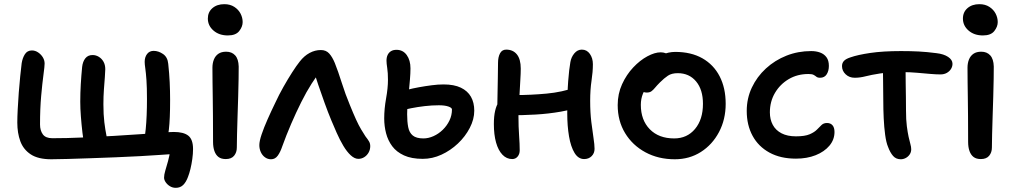

<svg xmlns="http://www.w3.org/2000/svg" viewBox="-20 -752 4870 921"><path d="M823 149Q808 149 795.5 141.5Q783 134 775 122.5Q767 111 767 100Q767 86 773 66Q779 46 786 21Q793 -4 797 -33L807 -13Q790 -12 749 -9Q708 -6 652.5 -3Q597 0 535.5 2.5Q474 5 414 7Q354 9 305 10.5Q256 12 226 12Q163 12 127.5 -11.5Q92 -35 77.5 -74.5Q63 -114 63 -164Q63 -190 65 -228Q67 -266 70 -307.5Q73 -349 77 -386.5Q81 -424 84 -449Q88 -474 99.5 -492Q111 -510 133 -510Q149 -510 163 -500.5Q177 -491 185.5 -477Q194 -463 194 -447Q194 -434 188.5 -393.5Q183 -353 177.5 -292Q172 -231 172 -155Q172 -126 185.5 -107.5Q199 -89 231 -89Q301 -89 377 -92.5Q453 -96 524.5 -100Q596 -104 656.5 -108.5Q717 -113 758.5 -116Q800 -119 814 -119Q861 -119 883.5 -101Q906 -83 906 -37Q906 -15 902.5 10.5Q899 36 893.5 58.5Q888 81 882 96Q873 121 859 135Q845 149 823 149ZM387 -45Q380 -77 375.5 -115.5Q371 -154 368 -193Q365 -232 365 -264Q365 -306 367.5 -348Q370 -390 374 -431Q377 -457 389.5 -472.5Q402 -488 424 -488Q440 -488 454 -479.5Q468 -471 476.5 -456Q485 -441 485 -420Q485 -408 483 -382.5Q481 -357 478.5 -323.5Q476 -290 476 -252Q476 -202 480.5 -165.5Q485 -129 490.5 -102.5Q496 -76 500 -54ZM781 -79 671 -78Q676 -102 679 -132.5Q682 -163 683.5 -199.5Q685 -236 685 -277Q685 -333 682.5 -368Q680 -403 677 -423.5Q674 -444 674 -455Q674 -478 685.5 -493Q697 -508 717 -508Q740 -508 762 -493Q784 -478 787 -446Q792 -400 794 -357.5Q796 -315 796 -273Q796 -225 794.5 -190.5Q793 -156 790 -130Q787 -104 781 -79Z M1063 11Q1041 11 1028 1Q1015 -9 1008.5 -27.5Q1002 -46 1002 -71Q1002 -145 1001.5 -196.5Q1001 -248 1000.5 -286Q1000 -324 999.5 -357Q999 -390 999 -427Q999 -449 1006 -466.5Q1013 -484 1027.5 -494Q1042 -504 1065 -504Q1092 -504 1108 -486.5Q1124 -469 1125 -433Q1125 -412 1124.5 -373Q1124 -334 1122.5 -287.5Q1121 -241 1119.5 -193.5Q1118 -146 1117 -107Q1116 -68 1116 -44Q1116 -21 1103 -5Q1090 11 1063 11ZM1073 -582Q1031 -582 1004 -605.5Q977 -629 977 -663Q977 -694 999 -713Q1021 -732 1056 -732Q1084 -732 1104 -719Q1124 -706 1134 -686.5Q1144 -667 1144 -646Q1144 -624 1127.5 -603Q1111 -582 1073 -582Z M1280 12Q1264 12 1251 2.5Q1238 -7 1231 -22.5Q1224 -38 1224 -56Q1224 -75 1235 -107.5Q1246 -140 1263.5 -179.5Q1281 -219 1300 -258Q1318 -297 1339.5 -335Q1361 -373 1381.5 -405Q1402 -437 1418 -457Q1439 -484 1465 -498Q1491 -512 1519 -512Q1544 -512 1559 -495.5Q1574 -479 1586 -450Q1602 -410 1619.5 -354.5Q1637 -299 1658 -249Q1675 -207 1688 -178.5Q1701 -150 1712.5 -131Q1724 -112 1733 -98Q1744 -84 1750 -74Q1756 -64 1756 -51Q1756 -34 1748 -20Q1740 -6 1727 2Q1714 10 1699 10Q1681 10 1662.5 -7Q1644 -24 1627 -52.5Q1610 -81 1595 -115Q1585 -137 1569 -175.5Q1553 -214 1537 -258.5Q1521 -303 1507 -344Q1493 -385 1486 -412L1520 -414Q1500 -390 1475 -351Q1450 -312 1425 -262Q1400 -212 1376.5 -157.5Q1353 -103 1334 -50Q1325 -23 1312.5 -5.5Q1300 12 1280 12Z M2008 10Q1954 10 1918 -6.5Q1882 -23 1861.5 -50.5Q1841 -78 1832 -112.5Q1823 -147 1823 -184Q1823 -230 1832 -280Q1841 -330 1841 -369Q1841 -403 1837.5 -425.5Q1834 -448 1834 -461Q1834 -477 1839.5 -488.5Q1845 -500 1855.5 -506.5Q1866 -513 1882 -513Q1913 -513 1931 -488Q1949 -463 1949 -424Q1949 -401 1946.5 -371Q1944 -341 1941 -310Q1938 -279 1935.5 -251.5Q1933 -224 1933 -204Q1933 -169 1938 -142.5Q1943 -116 1960 -102Q1977 -88 2011 -88Q2035 -88 2059.5 -99Q2084 -110 2104 -129.5Q2124 -149 2136 -174Q2148 -199 2148 -227Q2148 -235 2131 -241Q2114 -247 2085 -247Q2052 -247 2017.5 -243Q1983 -239 1953 -233Q1923 -227 1902 -222Q1890 -222 1878 -226Q1866 -230 1859 -239Q1852 -248 1852 -261Q1852 -281 1861.5 -290.5Q1871 -300 1889 -307Q1906 -314 1932.5 -321Q1959 -328 1989.5 -333.5Q2020 -339 2050.5 -343Q2081 -347 2108 -347Q2158 -347 2190.5 -331.5Q2223 -316 2239 -288Q2255 -260 2255 -221Q2255 -180 2233.5 -138.5Q2212 -97 2176.5 -63.5Q2141 -30 2097.5 -10Q2054 10 2008 10Z M2437 11Q2410 11 2390 -10Q2370 -31 2359.5 -68.5Q2349 -106 2349 -157Q2349 -194 2355 -220Q2361 -246 2371.5 -261.5Q2382 -277 2394 -285Q2404 -291 2419 -293.5Q2434 -296 2454 -296Q2527 -296 2602 -303Q2677 -310 2741 -333L2778 -247Q2730 -227 2670.5 -216.5Q2611 -206 2548.5 -202.5Q2486 -199 2428 -199L2365 -214Q2366 -253 2366.5 -295Q2367 -337 2368 -377Q2369 -417 2369 -451Q2369 -478 2378.5 -496Q2388 -514 2408 -514Q2441 -514 2459.5 -491Q2478 -468 2478 -423Q2478 -400 2476 -369.5Q2474 -339 2472.5 -306Q2471 -273 2469 -243.5Q2467 -214 2467 -194Q2467 -144 2470 -102Q2473 -60 2473 -31Q2473 -13 2463 -1Q2453 11 2437 11ZM2782 11Q2754 11 2736 -18.5Q2718 -48 2709.5 -98Q2701 -148 2701 -209Q2701 -305 2705.5 -363Q2710 -421 2716 -454Q2720 -478 2735 -496Q2750 -514 2771 -514Q2795 -514 2809.5 -493.5Q2824 -473 2824 -444Q2824 -408 2817.5 -365Q2811 -322 2811 -268Q2811 -212 2816.5 -167Q2822 -122 2827 -90Q2832 -58 2832 -38Q2832 -17 2818 -3Q2804 11 2782 11Z M3217 12Q3138 12 3076 -21.5Q3014 -55 2978.5 -113.5Q2943 -172 2943 -248Q2943 -302 2964 -348Q2985 -394 3017.5 -428.5Q3050 -463 3085.5 -482Q3121 -501 3149 -501Q3162 -501 3172.5 -497Q3183 -493 3189 -485Q3195 -477 3195 -463Q3195 -437 3184.5 -417.5Q3174 -398 3142 -384Q3113 -368 3093.5 -347.5Q3074 -327 3064 -302.5Q3054 -278 3054 -249Q3054 -176 3097 -132Q3140 -88 3214 -88Q3276 -88 3314 -133.5Q3352 -179 3352 -254Q3352 -322 3319 -361.5Q3286 -401 3231 -401Q3202 -401 3184 -389Q3166 -377 3146 -357Q3131 -342 3122 -331Q3113 -320 3104.5 -314Q3096 -308 3082 -308Q3066 -308 3056 -318.5Q3046 -329 3046 -356Q3046 -380 3061 -406Q3076 -432 3100.5 -454Q3125 -476 3156 -489.5Q3187 -503 3219 -503Q3295 -503 3349 -472.5Q3403 -442 3432 -386Q3461 -330 3461 -254Q3461 -179 3429 -118.5Q3397 -58 3342 -23Q3287 12 3217 12Z M3798 9Q3724 9 3671 -20Q3618 -49 3590 -100.5Q3562 -152 3562 -220Q3562 -280 3586.5 -332Q3611 -384 3654 -423.5Q3697 -463 3752.5 -485Q3808 -507 3871 -507Q3895 -507 3914 -500Q3933 -493 3944.5 -477.5Q3956 -462 3956 -436Q3956 -412 3945.5 -395.5Q3935 -379 3914 -379Q3902 -379 3896 -384Q3890 -389 3882.5 -393Q3875 -397 3858 -397Q3805 -397 3763.5 -372.5Q3722 -348 3697.5 -306.5Q3673 -265 3673 -213Q3673 -179 3687 -153Q3701 -127 3729 -112.5Q3757 -98 3798 -98Q3841 -98 3864 -108Q3887 -118 3899 -130.5Q3911 -143 3921 -152.5Q3931 -162 3947 -162Q3964 -162 3973.5 -151Q3983 -140 3983 -119Q3983 -82 3958.5 -53Q3934 -24 3892.5 -7.5Q3851 9 3798 9Z M4080 -379Q4054 -379 4036.5 -395.5Q4019 -412 4019 -435Q4019 -450 4028.5 -460Q4038 -470 4060 -477Q4094 -489 4154.5 -498Q4215 -507 4302 -507Q4349 -507 4387.5 -505Q4426 -503 4472 -497Q4507 -493 4528 -479Q4549 -465 4549 -446Q4549 -433 4542 -421.5Q4535 -410 4522 -402.5Q4509 -395 4491 -395Q4471 -395 4441.5 -397.5Q4412 -400 4378.5 -403Q4345 -406 4311 -406Q4243 -406 4201 -399.5Q4159 -393 4132 -386Q4105 -379 4080 -379ZM4301 12Q4278 12 4264 -4Q4250 -20 4240 -47Q4231 -68 4226 -105Q4221 -142 4219 -185Q4217 -228 4217 -269Q4217 -328 4216 -371Q4215 -414 4215 -442L4324 -449Q4324 -435 4324 -409.5Q4324 -384 4324.5 -352Q4325 -320 4325.5 -286Q4326 -252 4326 -222Q4326 -177 4330 -146.5Q4334 -116 4338.5 -95.5Q4343 -75 4347 -61Q4351 -47 4351 -36Q4351 -22 4343.5 -11Q4336 0 4324.5 6Q4313 12 4301 12Z M4685 11Q4663 11 4650 1Q4637 -9 4630.5 -27.5Q4624 -46 4624 -71Q4624 -145 4623.5 -196.5Q4623 -248 4622.5 -286Q4622 -324 4621.5 -357Q4621 -390 4621 -427Q4621 -449 4628 -466.5Q4635 -484 4649.5 -494Q4664 -504 4687 -504Q4714 -504 4730 -486.5Q4746 -469 4747 -433Q4747 -412 4746.5 -373Q4746 -334 4744.5 -287.5Q4743 -241 4741.5 -193.5Q4740 -146 4739 -107Q4738 -68 4738 -44Q4738 -21 4725 -5Q4712 11 4685 11ZM4695 -582Q4653 -582 4626 -605.5Q4599 -629 4599 -663Q4599 -694 4621 -713Q4643 -732 4678 -732Q4706 -732 4726 -719Q4746 -706 4756 -686.5Q4766 -667 4766 -646Q4766 -624 4749.5 -603Q4733 -582 4695 -582Z"/></svg>

Font: Shantell Sans Medium
Style: Regular
Weight: 500
Designer: Stephen Nixon, Anya Danilova, Shantell Martin
Foundry: Arrow Type
Version: Version 1.011;[c5ecc13dd]